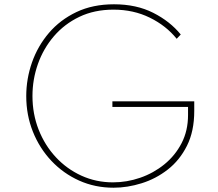

<svg xmlns="http://www.w3.org/2000/svg" viewBox="-20 -860 1019 896"><path d="M510 16Q574.5 16 641 -4.8Q707.5 -25.5 763 -68.8Q818.5 -112 852.5 -179.8Q886.5 -247.5 886.5 -342V-387H504.5V-361H857.5V-323Q857.5 -250 827.5 -192Q797.5 -134 747 -93Q696.5 -52 634.2 -30.5Q572 -9 507.5 -9Q428.5 -9 360 -40.2Q291.5 -71.5 240.2 -126.8Q189 -182 160.2 -255.2Q131.5 -328.5 131.5 -412Q131.5 -489.5 157 -561.5Q182.5 -633.5 231.5 -690.8Q280.5 -748 350.5 -781.5Q420.5 -815 509.5 -815Q603 -815 679.2 -777.5Q755.5 -740 804.5 -679L823.5 -699Q773.5 -760.5 695 -800.2Q616.5 -840 512 -840Q413 -840 336.8 -803.8Q260.5 -767.5 208.2 -706.2Q156 -645 129.2 -568.5Q102.5 -492 102.5 -411.5Q102.5 -323 133.5 -245.5Q164.5 -168 220 -109.2Q275.5 -50.5 349.5 -17.2Q423.5 16 510 16Z"/></svg>

Font: Spartan Thin
Style: Regular
Weight: 100
Designer: Matt Bailey, Mirko Velimirovic
Foundry: Matt Bailey
Version: Version 1.003; ttfautohint (v1.8.3)